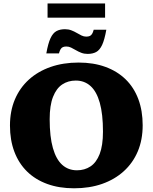

<svg xmlns="http://www.w3.org/2000/svg" viewBox="-20 -1052 865 1088"><path d="M425.5 -697.5Q510 -697.5 577.2 -673Q644.5 -648.5 691.8 -602.5Q739 -556.5 763.8 -490.5Q788.5 -424.5 788.5 -342Q788.5 -260 760.8 -194.2Q733 -128.5 681.5 -81.8Q630 -35 558.8 -10Q487.5 15 399.5 15Q315 15 247.8 -9.5Q180.5 -34 133.5 -80Q86.5 -126 61.5 -192Q36.5 -258 36.5 -340.5Q36.5 -422.5 64.2 -488.2Q92 -554 143.5 -600.8Q195 -647.5 266.5 -672.5Q338 -697.5 425.5 -697.5ZM416 -87Q459.5 -87 492.8 -109Q526 -131 544.8 -179.2Q563.5 -227.5 563.5 -306Q563.5 -405.5 545.5 -469.5Q527.5 -533.5 493 -564.5Q458.5 -595.5 409.5 -595.5Q366 -595.5 332.8 -573.5Q299.5 -551.5 280.5 -503.2Q261.5 -455 261.5 -376.5Q261.5 -277 279.8 -213Q298 -149 332.5 -118Q367 -87 416 -87ZM582.5 -883.5Q572.5 -827 558.8 -797.5Q545 -768 525 -757.2Q505 -746.5 477 -746.5Q457 -746.5 440.8 -752.8Q424.5 -759 410.2 -767.5Q396 -776 383 -782.2Q370 -788.5 356.5 -788.5Q344.5 -788.5 336.8 -785.2Q329 -782 323.8 -773.8Q318.5 -765.5 314 -749.5H242.5Q252.5 -806 266.2 -835.5Q280 -865 300 -875.8Q320 -886.5 348 -886.5Q368 -886.5 384.2 -880.2Q400.5 -874 414.8 -865.5Q429 -857 442 -850.8Q455 -844.5 468.5 -844.5Q480.5 -844.5 488.2 -847.8Q496 -851 501.5 -859.5Q507 -868 511 -883.5ZM249.5 -952V-1032.5H575.5V-952Z"/></svg>

Font: Newsreader ExtraBold
Style: Regular
Weight: 800
Designer: Hugues Gentile
Foundry: Production Type
Version: Version 1.003